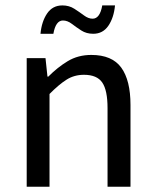

<svg xmlns="http://www.w3.org/2000/svg" viewBox="-20 -707 589 727"><path d="M81.1 0V-486.8H152.3L159.7 -417H163.1Q197.3 -451.7 236.3 -475.3Q275.4 -499 325.7 -499Q404.3 -499 439.2 -450.9Q474.1 -402.8 474.1 -309.6V0H387.2V-297.9Q387.2 -365.2 367.2 -394.5Q347.2 -423.8 297.9 -423.8Q261.2 -423.8 232.2 -405.5Q203.1 -387.2 167.5 -351.1V0ZM133.3 -579.1Q137.7 -625.5 158.4 -656Q179.2 -686.5 216.3 -686.5Q241.7 -686.5 261.5 -673.8Q281.2 -661.1 297.9 -648.7Q314.5 -636.2 330.6 -636.2Q358.4 -636.2 367.2 -686.5H415.5Q411.1 -640.1 390.4 -609.6Q369.6 -579.1 333 -579.1Q307.1 -579.1 287.8 -591.6Q268.6 -604 252 -616.7Q235.4 -629.4 218.3 -629.4Q190.9 -629.4 182.1 -579.1Z"/></svg>

Font: Varta Medium
Style: Regular
Weight: 500
Designer: Joana Correia, Viktoriya Grabowska, Eben Sorkin
Foundry: Sorkin Type Co.
Version: Version 1.004